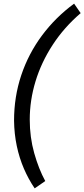

<svg xmlns="http://www.w3.org/2000/svg" viewBox="-20 -794 462 1052"><path d="M57 -133Q57 -264 96.5 -382Q136 -500 210 -599.5Q284 -699 386 -774L422 -722Q331 -644 268.5 -548Q206 -452 174.5 -348Q143 -244 143 -139Q143 -42 167.5 45Q192 132 228 198L170 238Q136 188 111 130Q86 72 72 6Q58 -60 57 -133Z"/></svg>

Font: Radio Canada
Style: Italic
Weight: 400
Italic angle: -12°
Designer: Charles Daoud, Etienne Aubert Bonn, Alexandre Saumier Demers, Jacques Le Bailly
Foundry: Radio-Canada
Version: Version 2.104;gftools[0.9.28.dev5+ged2979d]